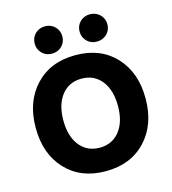

<svg xmlns="http://www.w3.org/2000/svg" viewBox="-128 -995 992 1107"><g transform="rotate(-15 368.0 -442.0)"><path d="M242.5 -891Q278 -891 301.5 -867.5Q325 -844 325 -809.5Q325 -775 301.5 -751.5Q278 -728 242.5 -728Q207 -728 183.5 -751.5Q160 -775 160 -809.5Q160 -844 183.5 -867.5Q207 -891 242.5 -891ZM510.5 -891Q546 -891 570 -867.5Q594 -844 594 -809.5Q594 -775 570 -751.5Q546 -728 510.5 -728Q475 -728 451.5 -751.5Q428 -775 428 -809.5Q428 -844 451.5 -867.5Q475 -891 510.5 -891ZM249 -489.5Q205 -434 205 -339Q205 -244 249 -188.5Q293 -133 368 -133Q443 -133 487 -188.5Q531 -244 531 -339Q531 -434 487 -489.5Q443 -545 368 -545Q293 -545 249 -489.5ZM368.5 -685Q518 -685 607 -590Q696 -495 696 -339.5Q696 -184 606.5 -88.5Q517 7 367.5 7Q218 7 129 -88Q40 -183 40 -338.5Q40 -494 129.5 -589.5Q219 -685 368.5 -685Z"/></g></svg>

Font: Hind Colombo
Style: Bold
Weight: 700
Designer: Jyotish Sonowal, Aditi Pimprikar
Foundry: Indian Type Foundry
Version: Version 1.000;PS 1.0;hotconv 1.0.86;makeotf.lib2.5.63406; tt